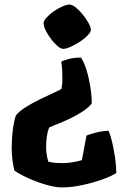

<svg xmlns="http://www.w3.org/2000/svg" viewBox="-20 -525 558 837"><path d="M249 292Q222 292 183 281Q144 270 106 253Q68 236 43 219Q38 200 34.5 174Q31 148 31 120Q31 78 36 40Q41 2 49 -21Q62 -39 91.5 -57.5Q121 -76 155 -92.5Q189 -109 215.5 -121Q242 -133 248 -138Q250 -147 251 -158Q252 -169 252 -184Q252 -200 251 -219Q250 -238 247 -256Q257 -262 280 -268Q303 -274 333 -274Q347 -253 357.5 -218.5Q368 -184 374 -145.5Q380 -107 380 -74Q363 -53 336.5 -36.5Q310 -20 281.5 -6.5Q253 7 229.5 16Q206 25 194 31Q187 49 184 71Q181 93 181 116Q181 134 184 151.5Q187 169 191 180Q200 182 209 183.5Q218 185 228.5 185.5Q239 186 251 186Q266 186 280.5 184.5Q295 183 309.5 180Q324 177 337 173L357 66Q371 60 398 53Q425 46 453 45Q461 61 468.5 93Q476 125 481.5 162Q487 199 487 229Q466 243 425.5 257.5Q385 272 338 282Q291 292 249 292ZM256 -312Q245 -312 230.5 -324.5Q216 -337 202 -355.5Q188 -374 179 -393Q170 -412 170 -424Q170 -434 182.5 -448Q195 -462 213.5 -475Q232 -488 251 -496.5Q270 -505 283 -505Q294 -505 309.5 -493Q325 -481 340 -462.5Q355 -444 365.5 -425.5Q376 -407 376 -395Q376 -385 362 -370.5Q348 -356 328 -343Q308 -330 288 -321Q268 -312 256 -312Z"/></svg>

Font: Texturina Medium 12pt Black
Style: Regular
Weight: 900
Version: Version 1.002